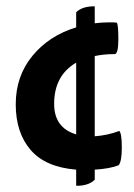

<svg xmlns="http://www.w3.org/2000/svg" viewBox="-20 -620 427 610"><path d="M152 -290Q152 -214 222 -193V-421Q152 -380 152 -290ZM222 -533V-581Q241 -600 280 -600H281V-546Q305 -549 326.5 -549Q348 -549 351 -548Q356 -543 356 -495.5Q356 -448 344 -448H339Q311 -448 281 -442V-187Q322 -190 359 -204Q367 -196 367 -151.5Q367 -107 357 -95Q329 -84 281 -81V-49Q264 -32 232 -30H222V-81Q124 -89 77 -144Q30 -199 30 -288.5Q30 -378 83 -442.5Q136 -507 222 -533Z"/></svg>

Font: Bubblegum Sans
Style: Regular
Weight: 400
Designer: Angel Koziupa and Alejandro Paul
Foundry: Angel Koziupa and Alejandro Paul
Version: Version 1.001